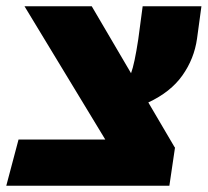

<svg xmlns="http://www.w3.org/2000/svg" viewBox="-65 -591 661 611"><path d="M407 -265 491 -122H492L474 0H-45L-6 -147H270L13 -571H227L352 -358Q363 -387 375 -466L389 -571H576L562 -468Q553 -404 515.5 -351Q478 -298 407 -265Z"/></svg>

Font: FiraGO Heavy
Style: Italic
Weight: 900
Italic angle: -8°
Designer: bBox Type GmbH
Foundry: bBox Type GmbH
Version: Version 1.001